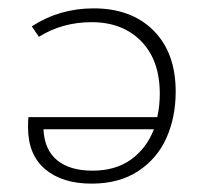

<svg xmlns="http://www.w3.org/2000/svg" viewBox="-20 -435 485 459"><path d="M400 -216Q400 -155 378 -105.5Q356 -56 310.5 -26Q265 4 199 4Q129 4 88 -30.5Q47 -65 47 -131Q47 -147 48 -155H356Q362 -182 362 -211Q362 -291 317.5 -336.5Q273 -382 199 -382Q129 -382 73 -347L56 -372Q122 -415 204 -415Q294 -415 347 -362Q400 -309 400 -216ZM348 -126H84Q86 -77 116.5 -52Q147 -27 201 -27Q256 -27 293 -53.5Q330 -80 348 -126Z"/></svg>

Font: Ysabeau Light
Style: Regular
Weight: 300
Designer: Christian Thalmann (Catharsis Fonts)
Version: Version 0.003